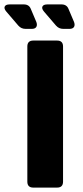

<svg xmlns="http://www.w3.org/2000/svg" viewBox="-53 -851 377 871"><path d="M98 0Q71 0 71 -27V-640Q71 -667 98 -667H206Q233 -667 233 -640V-27Q233 0 206 0ZM63 -720Q43 -720 30 -735L-24 -798Q-36 -812 -31.5 -821.5Q-27 -831 -9 -831H55Q79 -831 87 -810L112 -751Q117 -737 111.5 -728.5Q106 -720 91 -720ZM234 -720Q214 -720 201 -735L147 -798Q135 -812 139.5 -821.5Q144 -831 162 -831H226Q250 -831 258 -810L283 -751Q288 -737 282.5 -728.5Q277 -720 262 -720Z"/></svg>

Font: Pitagon Sans
Style: Bold
Weight: 700
Designer: Travis Tran
Foundry: Pitagon
Version: Version 1.001; ttfautohint (v1.8.4.7-5d5b);gftools[0.9.26]